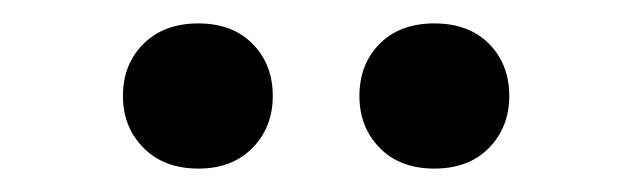

<svg xmlns="http://www.w3.org/2000/svg" viewBox="-20 -680 540 164"><path d="M149.5 -536Q120 -536 102.5 -553.8Q85 -571.5 85 -598Q85 -625 102.5 -642.5Q120 -660 149.5 -660Q178.5 -660 195.8 -642.5Q213 -625 213 -598Q213 -571.5 195.8 -553.8Q178.5 -536 149.5 -536ZM351 -536Q321.5 -536 304.2 -553.8Q287 -571.5 287 -598Q287 -625 304.2 -642.5Q321.5 -660 351 -660Q380.5 -660 397.8 -642.5Q415 -625 415 -598Q415 -571.5 397.8 -553.8Q380.5 -536 351 -536Z"/></svg>

Font: Newsreader 16pt SemiBold
Style: Regular
Weight: 600
Designer: Hugues Gentile
Foundry: Production Type
Version: Version 1.003